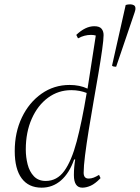

<svg xmlns="http://www.w3.org/2000/svg" viewBox="-20 -854 645 886"><path d="M172 12Q112 12 80 -31Q48 -74 48 -157Q48 -243 81 -312Q114 -381 171.5 -421.5Q229 -462 301 -462Q348 -462 384 -445Q393 -500 402 -561Q411 -622 422 -690Q412 -693 400 -693Q369 -693 340 -677L332 -693Q374 -733 415 -733Q439 -733 448.5 -721.5Q458 -710 458 -692Q458 -672 451.5 -625.5Q445 -579 434.5 -517Q424 -455 412 -387Q400 -319 389.5 -254Q379 -189 372.5 -137.5Q366 -86 366 -57Q366 -30 389 -30Q401 -30 412.5 -34.5Q424 -39 437 -47L444 -32Q419 -6 398.5 3Q378 12 360 12Q321 12 321 -46Q321 -65 322.5 -82.5Q324 -100 327 -118H322Q300 -55 261.5 -21.5Q223 12 172 12ZM99 -164Q99 -129 107.5 -95.5Q116 -62 136.5 -40.5Q157 -19 191 -19Q243 -19 276.5 -65Q310 -111 334 -201.5Q358 -292 380 -425Q365 -431 347 -434.5Q329 -438 309 -438Q249 -438 201.5 -403Q154 -368 126.5 -306Q99 -244 99 -164ZM516 -546Q510 -546 505 -547Q500 -548 497 -551L560 -831Q570 -834 581 -834Q590 -834 597.5 -830Q605 -826 605 -815Q606 -811 601 -796Z"/></svg>

Font: Petrona ExtraLight
Style: Italic
Weight: 200
Italic angle: -9°
Designer: Ringo R. Seeber
Foundry: Ringo R. Seeber
Version: Version 2.001; ttfautohint (v1.8.3)